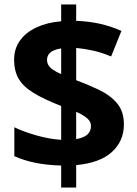

<svg xmlns="http://www.w3.org/2000/svg" viewBox="-20 -779 612 857"><path d="M253 -40Q188 -42 137 -52.5Q86 -63 44 -82V-211Q85 -191 143 -174.5Q201 -158 253 -155V-306Q176 -336 129.5 -364.5Q83 -393 63 -428Q43 -463 43 -512Q43 -562 69.5 -598.5Q96 -635 143.5 -657Q191 -679 253 -684V-759H320V-686Q376 -684 425.5 -673Q475 -662 522 -641L476 -527Q436 -544 395.5 -553Q355 -562 320 -565V-421Q374 -401 423 -377.5Q472 -354 502.5 -318Q533 -282 533 -223Q533 -150 480 -101Q427 -52 320 -42V58H253ZM320 -158Q354 -164 370 -178.5Q386 -193 386 -216Q386 -230 378.5 -240.5Q371 -251 356.5 -260.5Q342 -270 320 -280ZM253 -563Q233 -560 219 -553.5Q205 -547 197.5 -536.5Q190 -526 190 -512Q190 -498 196.5 -487.5Q203 -477 217 -467.5Q231 -458 253 -448Z"/></svg>

Font: Noto Sans Cham
Style: Regular
Weight: 400
Designer: Monotype Design Team
Foundry: Monotype Imaging Inc.
Version: Version 2.002